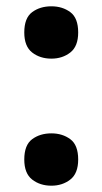

<svg xmlns="http://www.w3.org/2000/svg" viewBox="-20 -576 325 609"><path d="M57 -473Q57 -519 82 -537.5Q107 -556 143 -556Q178 -556 203 -537.5Q228 -519 228 -473Q228 -429 203 -409.5Q178 -390 143 -390Q107 -390 82 -409.5Q57 -429 57 -473ZM57 -70Q57 -116 82 -134.5Q107 -153 143 -153Q178 -153 203 -134.5Q228 -116 228 -70Q228 -26 203 -6.5Q178 13 143 13Q107 13 82 -6.5Q57 -26 57 -70Z"/></svg>

Font: Noto Sans Gujarati UI
Style: Bold
Weight: 700
Designer: Jelle Bosma - Monotype Design Team, Universal Thirst
Foundry: Monotype Imaging Inc.
Version: Version 2.106; ttfautohint (v1.8.4.7-5d5b)